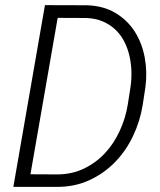

<svg xmlns="http://www.w3.org/2000/svg" viewBox="-20 -731 627 751"><path d="M32.2 0 155.8 -710.9 319.3 -710.4Q384.3 -708.5 431.4 -680.4Q478.5 -652.3 507.1 -607.4Q535.6 -562.5 546.1 -505.9Q556.6 -449.2 548.8 -390.1L538.1 -320.3Q527.8 -256.3 500 -198.2Q472.2 -140.1 429.2 -96.2Q386.2 -52.2 329.3 -26.1Q272.5 0 203.6 0ZM205.6 -661.1 99.1 -49.3 205.1 -48.8Q262.7 -49.3 309.3 -72Q356 -94.7 390.9 -132.3Q425.8 -169.9 448.2 -218.8Q470.7 -267.6 479.5 -320.3L490.7 -392.1Q495.1 -422.9 493.9 -454.6Q492.7 -486.3 485.6 -515.6Q478.5 -544.9 464.8 -570.8Q451.2 -596.7 430.4 -616Q409.7 -635.3 381.8 -647.2Q354 -659.2 317.9 -660.6Z"/></svg>

Font: TypoPRO Roboto Mono
Style: Italic
Weight: 300
Designer: Google
Version: Version 2.000986; 2015; ttfautohint (v1.3)